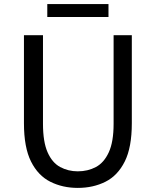

<svg xmlns="http://www.w3.org/2000/svg" viewBox="-20 -905 761 938"><path d="M360 13Q286 13 226 -17Q166 -47 131.5 -116Q97 -185 97 -303V-733H190V-300Q190 -212 212.5 -161Q235 -110 274 -89Q313 -68 360 -68Q409 -68 448.5 -89Q488 -110 511.5 -161Q535 -212 535 -300V-733H624V-303Q624 -185 589.5 -116Q555 -47 495 -17Q435 13 360 13ZM510 -822H211V-885H510Z"/></svg>

Font: Source Han Sans & Saira Hybrid
Style: Regular
Weight: 400
Designer: Ryoko NISHIZUKA 西塚涼子 (kana & ideographs); Paul D. Hunt (Latin, Greek & Cyrillic); Wenlong ZHANG 张文龙 (bopomofo); Sandoll 
Foundry: Adobe Systems Incorporated
Version: Version 1.00;August 2, 2021;FontCreator 13.0.0.2675 64-bit